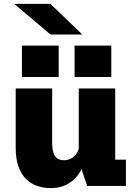

<svg xmlns="http://www.w3.org/2000/svg" viewBox="-20 -954 690 985"><path d="M239 11Q201 11 168.2 -1Q135.5 -13 111.5 -38Q87.5 -63 74 -102Q60.5 -141 60.5 -195V-500H247.5V-224Q247.5 -191 254 -170.8Q260.5 -150.5 274 -141.2Q287.5 -132 308.5 -132Q325 -132 338.2 -137.8Q351.5 -143.5 361.5 -153.2Q371.5 -163 377.5 -174.8Q383.5 -186.5 385.5 -198L419.5 -177Q419.5 -145 408.8 -112Q398 -79 375.8 -51Q353.5 -23 319.5 -6Q285.5 11 239 11ZM427 0 384 -129V-500H571V-100L545.5 -135H626V0ZM92.5 -720H281V-559H92.5ZM362.5 -720H551V-559H362.5ZM239 -777 53 -934H239L402 -777Z"/></svg>

Font: Trispace Thin ExtraBold
Style: Regular
Weight: 800
Version: Version 1.210